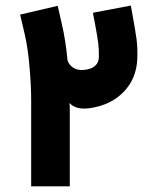

<svg xmlns="http://www.w3.org/2000/svg" viewBox="-20 -654 552 674"><path d="M197.6 -567.4 182.6 -633.6 50.6 -602.7 66 -537Q77.5 -489.7 83.4 -421.6Q89.4 -353.5 89.4 -303.5V0H225V-272.1Q224.6 -279.2 224.3 -292.4Q233.6 -281.1 251.5 -275.9Q269.4 -270.8 294.9 -274.2Q368.7 -284.7 414.1 -331.4Q459.4 -378.2 462 -448.1Q463.4 -485.6 459.4 -516Q455.4 -546.4 443.5 -611Q440.6 -625.9 439.2 -634.5L306.5 -609.3Q306.9 -604.7 307.7 -600Q309.1 -591.8 312 -578.7Q321.9 -525.8 324.8 -502.9Q327.7 -479.9 327.2 -453.4Q326.6 -434.2 313.7 -422.8Q300.9 -411.3 277 -408.9Q254 -405.9 238.5 -415.5Q223.1 -425 217.2 -441Q210.1 -514.5 197.6 -567.4Z"/></svg>

Font: Arad-FD-VF Thin
Style: Regular
Weight: 100
Designer: Mohammad Darvishi
Version: Version 1.010;September 21, 2024;FontCreator 15.0.0.2992 64-